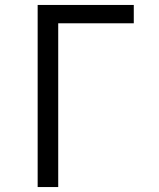

<svg xmlns="http://www.w3.org/2000/svg" viewBox="-20 -755 640 775"><path d="M132 0V-735H520V-661H215V0Z"/></svg>

Font: Zed Sans Extended
Style: Regular
Weight: 400
Width: 7
Designer: Belleve Invis
Foundry: Belleve Invis
Version: Version 1.0.0; ttfautohint (v1.8.4)